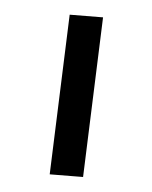

<svg xmlns="http://www.w3.org/2000/svg" viewBox="-116 -801 734 925"><g transform="rotate(-15 251.0 -339.0)"><path d="M30 -7 322 -725 474 -671 182 47Z"/></g></svg>

Font: Cairo Black
Style: Regular
Weight: 900
Designer: Mohamed Gaber, the designers of Titillium
Foundry: Kief Type Foundry
Version: Version 2.009; ttfautohint (v1.5.33-1714) -l 8 -r 50 -G 200 